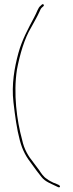

<svg xmlns="http://www.w3.org/2000/svg" viewBox="-20 -694 352 928"><path d="M45 -200C53 -132 61 -71 76 -15C89 34 107 65 135 101C151 123 165 143 181 162C199 185 228 194 262 211C266 212 269 211 270 209C270 200 262 199 241 190H240C230 184 219 181 207 171C191 162 178 142 169 128C162 119 153 106 142 92C117 61 97 29 87 -18C61 -113 44 -242 62 -358C76 -431 98 -508 131 -562C146 -590 161 -615 172 -640C175 -647 177 -652 182 -657L191 -665C191 -666 192 -667 192 -668C192 -671 189 -674 188 -674C184 -674 182 -672 176 -666C163 -656 159 -635 145 -610C117 -557 87 -503 69 -438C50 -368 35 -286 45 -200ZM87 -15ZM131 -559ZM169 130V131ZM191 -665ZM206 173H207ZM262 214Z"/></svg>

Font: Stray Cat
Style: Hl
Weight: 100
Version: Version 1.0